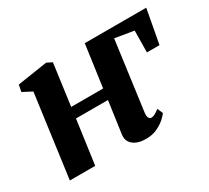

<svg xmlns="http://www.w3.org/2000/svg" viewBox="-117 -747 1026 944"><g transform="rotate(-30 396.0 -275.0)"><path d="M409.5 -310Q412 -331.5 415.5 -355.2Q419 -379 422.5 -404.2Q426 -429.5 429.5 -454.2Q433 -479 436.2 -502.8Q439.5 -526.5 442.5 -548H791.5L756 -356H684.5L686 -479L579.5 -496.5L526.5 -103Q524.5 -84 529.8 -75.5Q535 -67 544.5 -67Q553.5 -67 562.8 -71.8Q572 -76.5 590 -90L603.5 -58.5Q597.5 -49.5 579.8 -33Q562 -16.5 534 -3Q506 10.5 468.5 10.5Q422.5 10.5 396.8 -10.8Q371 -32 376 -67.5L401.5 -249H220L185.5 0H41.5L105 -468.5L52.5 -496L60 -534L230 -560L260 -545L228 -310Z"/></g></svg>

Font: Merriweather 36pt ExtraBold
Style: Italic
Weight: 800
Italic angle: -7.8°
Version: Version 2.101